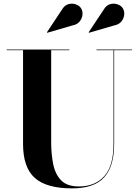

<svg xmlns="http://www.w3.org/2000/svg" viewBox="-20 -1023 765 1058"><path d="M611.5 -883.5 470.5 -842.5 468.5 -845 551.5 -970Q565.5 -994 586.8 -1000Q608 -1006 627.2 -999.2Q646.5 -992.5 656 -978.5Q666.5 -962.5 664.5 -942Q662.5 -921.5 649 -904.8Q635.5 -888 611.5 -883.5ZM381.5 -883.5 240.5 -842.5 238.5 -845 321.5 -970Q335.5 -994 356.8 -1000Q378 -1006 397.2 -999.2Q416.5 -992.5 426 -978.5Q436.5 -962.5 434.5 -942Q432.5 -921.5 419 -904.8Q405.5 -888 381.5 -883.5ZM17 -750H362V-746.5H262V-240Q262 -174 273.2 -118.2Q284.5 -62.5 317.2 -29Q350 4.5 414.5 4.5Q503 4.5 554.2 -51.8Q605.5 -108 605.5 -230V-746.5H511.5V-750H707.5V-746.5H609V-230Q609 -106.5 554 -45.8Q499 15 377 15Q236 15 171.5 -42.8Q107 -100.5 107 -230V-746.5H17Z"/></svg>

Font: Bodoni* 48pt
Style: Bold
Weight: 700
Version: Version 2.3